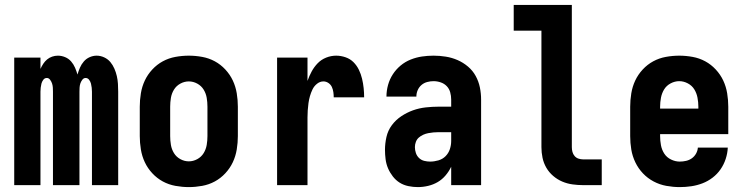

<svg xmlns="http://www.w3.org/2000/svg" viewBox="-20 -755 3040 783"><path d="M38 0V-520H145V-474Q150 -485 156.5 -495Q163 -505 172 -512.5Q181 -520 192.5 -524Q204 -528 216 -528Q231 -528 245.5 -522Q260 -516 270 -504.5Q280 -493 286 -479Q292 -465 296 -451Q300 -465 306 -479Q312 -493 322 -504.5Q332 -516 346 -522Q360 -528 374 -528Q390 -528 405 -521Q420 -514 430 -502Q440 -490 446.5 -475Q453 -460 456.5 -444.5Q460 -429 461 -413Q462 -397 462 -381V0H355V-381Q355 -389 354 -397.5Q353 -406 351 -414Q349 -422 343.5 -429.5Q338 -437 329 -437Q321 -437 315.5 -429.5Q310 -422 307.5 -414Q305 -406 304.5 -397.5Q304 -389 304 -381V0H196V-381Q196 -389 195.5 -397.5Q195 -406 192.5 -414Q190 -422 184.5 -429.5Q179 -437 171 -437Q162 -437 156.5 -429.5Q151 -422 149 -414Q147 -406 146 -397.5Q145 -389 145 -381V0Z M750 8Q723 8 695.5 3Q668 -2 644 -15Q620 -28 601 -48.5Q582 -69 570.5 -93.5Q559 -118 554.5 -145.5Q550 -173 550 -200V-320Q550 -347 554.5 -374.5Q559 -402 570.5 -426.5Q582 -451 601 -471.5Q620 -492 644 -505Q668 -518 695.5 -523Q723 -528 750 -528Q777 -528 804.5 -523Q832 -518 856 -505Q880 -492 899 -471.5Q918 -451 929.5 -426.5Q941 -402 945.5 -374.5Q950 -347 950 -320V-200Q950 -173 945.5 -145.5Q941 -118 929.5 -93.5Q918 -69 899 -48.5Q880 -28 856 -15Q832 -2 804.5 3Q777 8 750 8ZM750 -97Q768 -97 784.5 -106Q801 -115 810.5 -130.5Q820 -146 823 -164Q826 -182 826 -200V-320Q826 -338 823 -356Q820 -374 810.5 -389.5Q801 -405 784.5 -414Q768 -423 750 -423Q732 -423 715.5 -414Q699 -405 689.5 -389.5Q680 -374 677 -356Q674 -338 674 -320V-200Q674 -182 677 -164Q680 -146 689.5 -130.5Q699 -115 715.5 -106Q732 -97 750 -97Z M1110 0V-520H1234V-425Q1241 -445 1251 -463.5Q1261 -482 1275.5 -497Q1290 -512 1310 -520Q1330 -528 1351 -528Q1370 -528 1389 -521.5Q1408 -515 1421.5 -501.5Q1435 -488 1443.5 -470.5Q1452 -453 1456.5 -434Q1461 -415 1463 -396Q1465 -377 1465 -358H1341Q1341 -368 1339.5 -379Q1338 -390 1333.5 -400Q1329 -410 1319.5 -416.5Q1310 -423 1299 -423Q1285 -423 1273 -413.5Q1261 -404 1254.5 -390.5Q1248 -377 1244 -363Q1240 -349 1238 -334.5Q1236 -320 1235 -305Q1234 -290 1234 -276V0Z M1684 8Q1665 8 1645.5 4Q1626 0 1610 -10Q1594 -20 1582 -35.5Q1570 -51 1562.5 -68.5Q1555 -86 1552.5 -105.5Q1550 -125 1550 -144Q1550 -170 1556 -196.5Q1562 -223 1578 -244.5Q1594 -266 1616.5 -281Q1639 -296 1664 -305Q1689 -314 1716 -317Q1743 -320 1769 -320H1820V-349Q1820 -364 1816 -378.5Q1812 -393 1802 -403.5Q1792 -414 1777.5 -419Q1763 -424 1748 -424Q1735 -424 1722 -420.5Q1709 -417 1699 -408.5Q1689 -400 1683.5 -387.5Q1678 -375 1678 -361H1556Q1556 -385 1562.5 -408.5Q1569 -432 1582 -452Q1595 -472 1613.5 -487.5Q1632 -503 1654.5 -512Q1677 -521 1700.5 -524.5Q1724 -528 1748 -528Q1773 -528 1798 -524Q1823 -520 1846 -510Q1869 -500 1888.5 -483.5Q1908 -467 1920 -445Q1932 -423 1937 -398.5Q1942 -374 1942 -349V0H1820V-75Q1811 -56 1797 -39.5Q1783 -23 1765 -12.5Q1747 -2 1726 3Q1705 8 1684 8ZM1734 -96Q1751 -96 1768 -101Q1785 -106 1797 -118Q1809 -130 1814.5 -146.5Q1820 -163 1820 -180V-216H1769Q1758 -216 1747.5 -215Q1737 -214 1726.5 -212Q1716 -210 1706 -205.5Q1696 -201 1688 -194Q1680 -187 1676 -176.5Q1672 -166 1672 -155Q1672 -143 1676 -131Q1680 -119 1689 -110.5Q1698 -102 1710 -99Q1722 -96 1734 -96Z M2358 0Q2337 0 2315 -3Q2293 -6 2273 -14.5Q2253 -23 2236 -37.5Q2219 -52 2208 -71Q2197 -90 2192.5 -111.5Q2188 -133 2188 -155V-630H2075V-735H2312V-155Q2312 -145 2314.5 -135.5Q2317 -126 2323.5 -118.5Q2330 -111 2339.5 -108Q2349 -105 2358 -105H2434V0Z M2752 8Q2725 8 2697.5 3Q2670 -2 2645.5 -15Q2621 -28 2602 -48Q2583 -68 2571 -93Q2559 -118 2554.5 -145Q2550 -172 2550 -200V-320Q2550 -347 2554.5 -374.5Q2559 -402 2570.5 -426.5Q2582 -451 2601 -471.5Q2620 -492 2644 -505Q2668 -518 2695.5 -523Q2723 -528 2750 -528Q2777 -528 2804.5 -523Q2832 -518 2856 -505Q2880 -492 2899 -471.5Q2918 -451 2929.5 -426.5Q2941 -402 2945.5 -374.5Q2950 -347 2950 -320V-208H2672V-200Q2672 -181 2675.5 -162.5Q2679 -144 2689 -128.5Q2699 -113 2716.5 -104.5Q2734 -96 2752 -96Q2765 -96 2778 -99Q2791 -102 2801.5 -109.5Q2812 -117 2818.5 -128.5Q2825 -140 2826 -153H2948Q2947 -130 2939.5 -107Q2932 -84 2918.5 -64.5Q2905 -45 2886 -30.5Q2867 -16 2845 -7.5Q2823 1 2799.5 4.5Q2776 8 2752 8ZM2672 -312H2828V-320Q2828 -338 2824.5 -356.5Q2821 -375 2811.5 -390.5Q2802 -406 2785 -415Q2768 -424 2750 -424Q2732 -424 2715 -415Q2698 -406 2688.5 -390.5Q2679 -375 2675.5 -356.5Q2672 -338 2672 -320Z"/></svg>

Font: Iosevka SS04 Extrabold
Style: Regular
Weight: 800
Monospace: yes
Designer: Belleve Invis
Foundry: Belleve Invis
Version: Version 19.0.0; ttfautohint (v1.8.4)